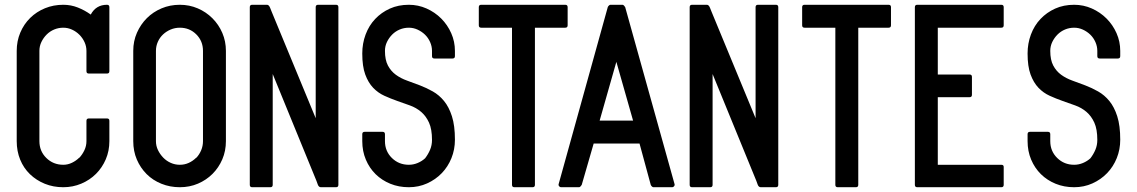

<svg xmlns="http://www.w3.org/2000/svg" viewBox="-20 -798 4761 804"><path d="M352 -302H428Q438 -302 438 -292V-207Q438 -166 423 -131Q408 -96 382 -70Q356 -44 320.5 -29Q285 -14 245 -14Q203 -14 167.5 -28.5Q132 -43 105.5 -68.5Q79 -94 64.5 -129.5Q50 -165 50 -207V-585Q50 -626 65 -661.5Q80 -697 106.5 -723Q133 -749 168.5 -763.5Q204 -778 245 -778Q277 -778 306 -766.5Q335 -755 360 -737Q382 -778 428 -778Q438 -778 438 -768V-500Q438 -490 428 -490H352Q342 -490 342 -500V-585Q342 -604 334 -621.5Q326 -639 312.5 -652.5Q299 -666 281.5 -674Q264 -682 245 -682Q225 -682 207 -674.5Q189 -667 175.5 -653.5Q162 -640 153.5 -622.5Q145 -605 145 -585V-207Q145 -165 174 -136.5Q203 -108 245 -108Q264 -108 281.5 -116.5Q299 -125 312 -138V-137Q325 -151 333.5 -169Q342 -187 342 -207V-292Q342 -302 352 -302Z M926 -207Q926 -166 911 -131Q896 -96 870 -70Q844 -44 809 -29Q774 -14 733 -14Q692 -14 656 -28.5Q620 -43 594 -69Q568 -95 553 -130Q538 -165 538 -207V-585Q538 -626 553.5 -661Q569 -696 595 -722Q621 -748 656.5 -763Q692 -778 733 -778Q773 -778 808 -763Q843 -748 869.5 -721.5Q896 -695 911 -660Q926 -625 926 -585ZM830 -585Q830 -626 802 -654Q774 -682 733 -682Q713 -682 695 -674.5Q677 -667 663 -654Q649 -641 641 -623Q633 -605 633 -585V-207Q633 -187 641.5 -169.5Q650 -152 663.5 -138Q677 -124 695 -116Q713 -108 733 -108Q753 -108 770.5 -116Q788 -124 802 -138V-137Q815 -151 822.5 -169Q830 -187 830 -207Z M1302 -303V-768Q1302 -778 1312 -778H1387Q1397 -778 1397 -768V-24Q1397 -14 1387 -14H1324Q1315 -14 1311 -24.5Q1307 -35 1305 -41L1122 -488V-24Q1122 -14 1112 -14H1036Q1026 -14 1026 -24V-768Q1026 -778 1036 -778H1098Q1106 -778 1111 -765.5Q1116 -753 1118 -748Z M1885 -563Q1885 -553 1875 -553H1799Q1789 -553 1789 -563V-585Q1789 -604 1781 -622Q1773 -640 1759.5 -653Q1746 -666 1728.5 -674Q1711 -682 1692 -682Q1672 -682 1654 -674.5Q1636 -667 1622.5 -653.5Q1609 -640 1600.5 -622.5Q1592 -605 1592 -585Q1592 -547 1604.5 -523.5Q1617 -500 1637.5 -485Q1658 -470 1684.5 -460.5Q1711 -451 1738.5 -440.5Q1766 -430 1792.5 -415Q1819 -400 1839.5 -375Q1860 -350 1872.5 -311Q1885 -272 1885 -213Q1885 -172 1870.5 -136Q1856 -100 1830 -73Q1804 -46 1768.5 -30Q1733 -14 1692 -14Q1650 -14 1614.5 -28.5Q1579 -43 1553 -68.5Q1527 -94 1512 -129.5Q1497 -165 1497 -207V-236Q1497 -246 1507 -246H1582Q1592 -246 1592 -236V-207Q1592 -165 1621 -136.5Q1650 -108 1692 -108Q1711 -108 1729 -115.5Q1747 -123 1761 -136L1760 -135Q1773 -152 1781 -171Q1789 -190 1789 -212Q1789 -257 1776.5 -284.5Q1764 -312 1743.5 -329.5Q1723 -347 1696.5 -356.5Q1670 -366 1643 -375.5Q1616 -385 1589.5 -397Q1563 -409 1542.5 -430.5Q1522 -452 1509.5 -486Q1497 -520 1497 -574Q1497 -616 1511 -653.5Q1525 -691 1551 -718.5Q1577 -746 1612.5 -762Q1648 -778 1692 -778Q1731 -778 1766 -762.5Q1801 -747 1827.5 -720.5Q1854 -694 1869.5 -659Q1885 -624 1885 -585Z M2220 -682V-24Q2220 -14 2210 -14H2134Q2124 -14 2124 -24V-682H1995Q1985 -682 1985 -692V-768Q1985 -778 1995 -778H2347Q2357 -778 2357 -768V-692Q2357 -682 2347 -682Z M2716 -14Q2713 -14 2709.5 -17.5Q2706 -21 2705 -24L2658 -197H2466L2416 -24Q2415 -22 2411.5 -18Q2408 -14 2405 -14H2329Q2325 -14 2321.5 -18Q2318 -22 2319 -26L2525 -768Q2526 -771 2529.5 -774.5Q2533 -778 2536 -778H2587Q2590 -778 2593.5 -774Q2597 -770 2598 -768L2805 -26Q2806 -22 2802.5 -18Q2799 -14 2795 -14ZM2631 -293 2561 -539 2491 -293Z M3144 -303V-768Q3144 -778 3154 -778H3229Q3239 -778 3239 -768V-24Q3239 -14 3229 -14H3166Q3157 -14 3153 -24.5Q3149 -35 3147 -41L2964 -488V-24Q2964 -14 2954 -14H2878Q2868 -14 2868 -24V-768Q2868 -778 2878 -778H2940Q2948 -778 2953 -765.5Q2958 -753 2960 -748Z M3574 -682V-24Q3574 -14 3564 -14H3488Q3478 -14 3478 -24V-682H3349Q3339 -682 3339 -692V-768Q3339 -778 3349 -778H3701Q3711 -778 3711 -768V-692Q3711 -682 3701 -682Z M3907 -108H4173Q4183 -108 4183 -99V-24Q4183 -14 4173 -14H3821Q3811 -14 3811 -24V-768Q3811 -778 3821 -778H4173Q4183 -778 4183 -768V-692Q4183 -682 4173 -682H3907V-486H4040Q4050 -486 4050 -476V-401Q4050 -391 4040 -391H3907Z M4671 -563Q4671 -553 4661 -553H4585Q4575 -553 4575 -563V-585Q4575 -604 4567 -622Q4559 -640 4545.5 -653Q4532 -666 4514.5 -674Q4497 -682 4478 -682Q4458 -682 4440 -674.5Q4422 -667 4408.5 -653.5Q4395 -640 4386.5 -622.5Q4378 -605 4378 -585Q4378 -547 4390.5 -523.5Q4403 -500 4423.5 -485Q4444 -470 4470.5 -460.5Q4497 -451 4524.5 -440.5Q4552 -430 4578.5 -415Q4605 -400 4625.5 -375Q4646 -350 4658.5 -311Q4671 -272 4671 -213Q4671 -172 4656.5 -136Q4642 -100 4616 -73Q4590 -46 4554.5 -30Q4519 -14 4478 -14Q4436 -14 4400.5 -28.5Q4365 -43 4339 -68.5Q4313 -94 4298 -129.5Q4283 -165 4283 -207V-236Q4283 -246 4293 -246H4368Q4378 -246 4378 -236V-207Q4378 -165 4407 -136.5Q4436 -108 4478 -108Q4497 -108 4515 -115.5Q4533 -123 4547 -136L4546 -135Q4559 -152 4567 -171Q4575 -190 4575 -212Q4575 -257 4562.5 -284.5Q4550 -312 4529.5 -329.5Q4509 -347 4482.5 -356.5Q4456 -366 4429 -375.5Q4402 -385 4375.5 -397Q4349 -409 4328.5 -430.5Q4308 -452 4295.5 -486Q4283 -520 4283 -574Q4283 -616 4297 -653.5Q4311 -691 4337 -718.5Q4363 -746 4398.5 -762Q4434 -778 4478 -778Q4517 -778 4552 -762.5Q4587 -747 4613.5 -720.5Q4640 -694 4655.5 -659Q4671 -624 4671 -585Z"/></svg>

Font: Kanalisirung
Style: Regular
Weight: 500
Designer: Peter Wiegel
Foundry: Peter Wiegel
Version: 1.000